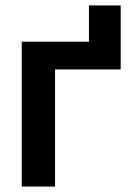

<svg xmlns="http://www.w3.org/2000/svg" viewBox="-20 -683 493 703"><path d="M421.9 -428.7H181.6V0H59.6V-530.3H305.7V-663.1H421.9Z"/></svg>

Font: Pretendard Std SemiBold
Style: Regular
Weight: 600
Designer: Base glyphs from Inter by Rasmus Andersson; Hangeul glyphs from Noto Sans CJK(Source Han Sans) by Jang Soo-young and Kan
Foundry: Kil Hyung-jin
Version: Version 1.309